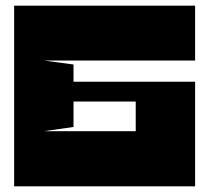

<svg xmlns="http://www.w3.org/2000/svg" viewBox="-20 -659 740 679"><path d="M135 -445 240 -431V-370H670V-352V0H30V-639H670V-445ZM240 -300V-210L135 -195H460V-300Z"/></svg>

Font: Banana Brick
Style: Regular
Weight: 400
Designer: artmaker
Foundry: artmaker
Version: Version 4.000 2011 initial release